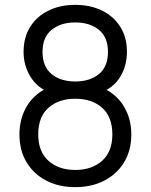

<svg xmlns="http://www.w3.org/2000/svg" viewBox="-20 -755 620 790"><path d="M289.7 15Q222 15 170.2 -11.9Q118.5 -38.8 89.2 -87.6Q60 -136.3 60 -202Q60 -269 92.4 -321.3Q124.8 -373.7 191.3 -400.7L190.3 -371.3Q134.8 -392.2 105.9 -438.5Q77 -484.8 77 -541.3Q77 -601.5 104.4 -644.8Q131.8 -688.2 179.8 -711.6Q227.7 -735 289.7 -735Q351.7 -735 399.6 -711.6Q447.5 -688.2 474.9 -644.8Q502.3 -601.5 502.3 -541.3Q502.3 -484.8 474.7 -438.9Q447 -393 390 -371.7L387.3 -400.3Q453.8 -374 487.1 -321.5Q520.3 -269 520.3 -202Q520.3 -136.3 490.8 -87.6Q461.3 -38.8 409.3 -11.9Q357.3 15 289.7 15ZM289.7 -55.7Q357.7 -55.7 400 -93.3Q442.3 -131 442.3 -202Q442.3 -273.8 400.5 -311.2Q358.7 -348.7 289.7 -348.7Q220.7 -348.7 179 -311.2Q137.3 -273.8 137.3 -202Q137.3 -131 179.5 -93.3Q221.7 -55.7 289.7 -55.7ZM289.7 -419.7Q349.7 -419.7 387 -450.2Q424.3 -480.8 424.3 -541.3Q424.3 -601.8 387 -632.2Q349.7 -662.7 289.7 -662.7Q229.7 -662.7 192.3 -632.2Q155 -601.8 155 -541.3Q155 -480.8 192.3 -450.2Q229.7 -419.7 289.7 -419.7Z"/></svg>

Font: Manrope ExtraLight
Style: Regular
Weight: 200
Designer: Mikhail Sharanda
Foundry: Mikhail Sharanda
Version: Version 4.505